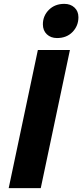

<svg xmlns="http://www.w3.org/2000/svg" viewBox="-20 -974 426 994"><path d="M25 0 176 -715H342L191 0ZM275 -777Q243 -777 222.5 -796.5Q202 -816 202 -848Q202 -892 233 -923Q264 -954 313 -954Q345 -954 365.5 -935Q386 -916 386 -885Q386 -840 355.5 -808.5Q325 -777 275 -777Z"/></svg>

Font: Wix Madefor Text ExtraBold
Style: Italic
Weight: 800
Italic angle: -12°
Designer: Dalton Maag Ltd
Foundry: Dalton Maag Ltd
Version: Version 3.100